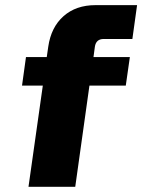

<svg xmlns="http://www.w3.org/2000/svg" viewBox="-20 -720 548 740"><path d="M379.9 -569.8Q350.1 -569.8 345.7 -540L340.3 -500H480.5L464.8 -390.1H324.7L270 0H89.8L145 -390.1H64.9L80.1 -500H160.2L166 -540Q176.8 -615.2 224.9 -657.7Q272.9 -700.2 348.1 -700.2H508.3L490.2 -569.8Z"/></svg>

Font: Fivo Sans Heavy
Style: Regular
Weight: 900
Designer: Alexander Slobzheninov
Foundry: Alexander Slobzheninov
Version: 1.0